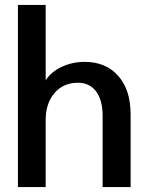

<svg xmlns="http://www.w3.org/2000/svg" viewBox="-20 -762 604 782"><path d="M53 -742H166V-435Q189 -470 232 -490Q275 -510 325 -510Q411 -510 461.5 -453Q512 -396 512 -296V0H398V-290Q398 -354 371.5 -389.5Q345 -425 297 -425Q238 -425 202 -383Q166 -341 166 -273V0H53Z"/></svg>

Font: Sarabun SemiBold
Style: Regular
Weight: 600
Designer: Suppakit Chalermlarp | Katatrad Co.,Ltd.
Foundry: Cadson Demak Co.,Ltd.
Version: Version 1.000; ttfautohint (v1.6)